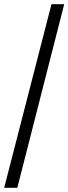

<svg xmlns="http://www.w3.org/2000/svg" viewBox="-20 -780 328 921"><path d="M0 121H63L288 -760H227Z"/></svg>

Font: Noto Serif Vithkuqi Medium
Style: Regular
Weight: 500
Version: Version 1.005